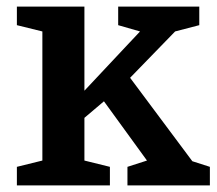

<svg xmlns="http://www.w3.org/2000/svg" viewBox="-20 -560 656 580"><path d="M365 -56 424 -75 294 -254 235 -204V-75L312 -56V0H31V-56L108 -75V-465L31 -484V-540H235V-286L403 -465L337 -484V-540H582V-484L509 -465L373 -325L561 -73L614 -56V0H365Z"/></svg>

Font: Domine
Style: Bold
Weight: 700
Designer: Pablo Impallari, Rodrigo Fuenzalida, Brenda Gallo
Foundry: Pablo Impallari, Rodrigo Fuenzalida, Brenda Gallo
Version: Version 2.000